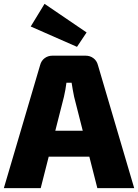

<svg xmlns="http://www.w3.org/2000/svg" viewBox="-25 -980 719 1000"><path d="M421 -690Q444 -690 461.5 -677Q479 -664 485 -641L674 0H482L361 -476Q357 -493 354 -512.5Q351 -532 348 -549H321Q319 -532 315.5 -512.5Q312 -493 308 -476L187 0H-5L184 -641Q190 -664 207.5 -677Q225 -690 248 -690ZM516 -299V-164H153V-299ZM207 -960 426 -811 376 -736 135 -842Z"/></svg>

Font: Exo 2 ExtraBold
Style: Regular
Weight: 800
Designer: Natanael Gama
Foundry: Natanael Gama
Version: Version 2.010